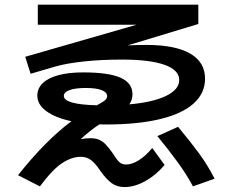

<svg xmlns="http://www.w3.org/2000/svg" viewBox="-20 -756 978 806"><path d="M400.4 -40Q380.4 -70.3 362.1 -84Q343.8 -97.7 319.3 -97.7Q280.8 -97.7 240.5 -71Q200.2 -44.4 147.5 26.4L55.7 -20.5Q169.9 -165 279.8 -247.1Q211.9 -261.7 174.3 -289.6Q136.7 -317.4 136.7 -354.5Q136.7 -385.3 159.7 -407.2Q182.6 -429.2 226.1 -440.7Q269.5 -452.1 329.1 -452.1Q435.5 -452.1 485.8 -429.9Q536.1 -407.7 536.1 -360.4Q536.1 -336.9 522.9 -317.9Q622.1 -326.7 677.2 -353.5Q732.4 -380.4 732.4 -419.9Q732.4 -461.9 670.7 -483.9Q608.9 -505.9 491.2 -505.9Q405.3 -505.9 332 -498Q258.8 -490.2 211.9 -476.6L108.4 -446.3L85.9 -517.6L553.7 -652.3H138.7V-736.3H812.5V-655.3L515.6 -565.4Q550.8 -567.4 594.7 -567.4Q715.8 -567.4 778.3 -531.2Q840.8 -495.1 840.8 -425.8Q840.8 -364.3 792.2 -321Q743.7 -277.8 650.1 -255.6Q556.6 -233.4 423.8 -233.4L397 -233.9Q356.4 -207 318.8 -171.9Q338.4 -175.8 359.4 -175.8Q380.9 -175.8 395.8 -169.4Q410.6 -163.1 422.9 -150.4Q435.1 -137.7 452.1 -114.3Q469.7 -85.9 480.7 -75.7Q491.7 -65.4 508.8 -65.4Q534.2 -65.4 563 -83.5Q591.8 -101.6 619.1 -134.8L670.9 -63.5Q635.3 -21 590.1 4.2Q544.9 29.3 502.9 29.3Q471.2 29.3 448.5 12.7Q425.8 -3.9 400.4 -40ZM640.6 -184.6 727.5 -223.6Q780.8 -159.7 816.2 -111.3Q851.6 -63 880.9 -5.9L790 26.4Q763.2 -23.9 725.8 -75.2Q688.5 -126.5 640.6 -184.6ZM386.7 -314Q413.1 -328.1 421.4 -335.7Q429.7 -343.3 429.7 -352.5Q429.7 -368.7 406.5 -377.7Q383.3 -386.7 339.8 -386.7Q296.4 -386.7 272.2 -377.9Q248 -369.1 248 -353.5Q248 -317.4 386.7 -314Z"/></svg>

Font: Pretendard JP SemiBold
Style: Regular
Weight: 600
Designer: Base glyphs from Inter by Rasmus Andersson; Hangeul glyphs from Noto Sans CJK(Source Han Sans) by Jang Soo-young and Kan
Foundry: Kil Hyung-jin
Version: Version 1.309